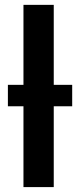

<svg xmlns="http://www.w3.org/2000/svg" viewBox="-20 -763 328 783"><path d="M274.4 -417V-329.6H199.2V0H75.7V-329.6H12.2V-417H75.7V-743.2H199.2V-417Z"/></svg>

Font: Lato-SemiBold
Style: Bold
Weight: 500
Designer: Lukasz Dziedzic with Adam Twardoch and Botio Nikoltchev
Foundry: tyPoland Lukasz Dziedzic
Version: ""